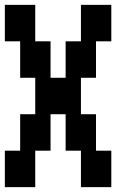

<svg xmlns="http://www.w3.org/2000/svg" viewBox="-20 -750 540 790"><path d="M0 20V-130H63V-280H125V-430H63V-580H0V-730H125V-580H188V-430H250V-580H313V-730H438V-580H375V-430H313V-280H375V-130H438V20H313V-130H250V-280H188V-130H125V20Z"/></svg>

Font: 2P VHS
Style: Regular
Weight: 400
Designer: CodeMan38
Foundry: CodeMan38
Version: Version 3.000